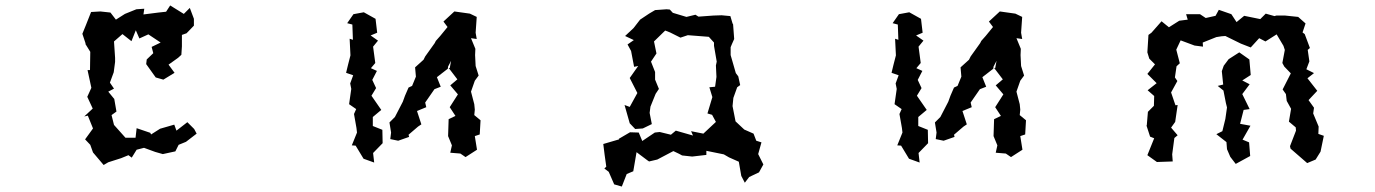

<svg xmlns="http://www.w3.org/2000/svg" viewBox="-20 -560 5040 704"><path d="M314 -516 295 -468 282 -436 294 -400 293 -399 311 -370 310 -303H301L307 -275L315 -238L300 -205L320 -162L289 -133L302 -136L321 -89L292 -49L311 -29L321 -1L360 45L377 35L424 20L451 9L463 18L481 -11L508 -18L549 -3L577 5L623 -5L635 -29L662 -40L701 -70L692 -87L667 -112L627 -81L619 -103L567 -88L534 -67L531 -73L481 -90L477 -55H440L398 -102L389 -138L407 -151L399 -197L377 -224L398 -235L383 -257L397 -295L402 -333V-348L398 -408L429 -435L462 -409L478 -449L491 -419L524 -434L569 -404L536 -388L542 -365L518 -342L516 -325L551 -276L579 -268L620 -293L598 -323L633 -348L645 -359L647 -390V-432L664 -438L691 -466V-491L676 -531L654 -509L604 -540L589 -517L561 -514L506 -507L509 -528L480 -526L438 -509L405 -488L385 -514L348 -518Z M1276 -508 1253 -475 1272 -470 1274 -414 1262 -418 1265 -357 1256 -322 1249 -293 1275 -284 1264 -254 1268 -234 1260 -178 1286 -160 1278 -142 1287 -91 1289 -74 1270 -27 1284 -26 1313 22 1352 36 1348 1 1383 -35 1382 -84 1347 -98V-131L1378 -157L1342 -209L1359 -237L1345 -267L1362 -300L1340 -310L1356 -329L1348 -389L1366 -411L1339 -430L1363 -440L1357 -491L1314 -515ZM1408 -111 1414 -74 1411 -50 1440 -44 1480 -58 1478 -66 1513 -96 1525 -104 1509 -153 1543 -167 1539 -184 1573 -233 1596 -242 1582 -277 1622 -308 1623 -316 1634 -337 1629 -310 1625 -311 1657 -269 1631 -247 1659 -214 1629 -167 1650 -135 1625 -123 1623 -61 1637 -27 1631 0 1668 3 1687 16 1729 -11 1721 -61 1739 -67 1742 -119 1719 -138 1721 -158 1719 -178 1707 -224 1721 -264 1735 -283 1724 -318 1722 -358 1723 -381 1707 -420 1728 -417 1724 -440 1728 -498 1703 -510 1646 -518 1606 -481 1621 -461 1594 -428 1578 -410 1574 -402 1539 -353 1533 -341 1502 -313 1505 -279 1491 -245 1478 -239 1465 -209 1457 -187 1428 -131Z M2653 17 2689 33 2698 85 2711 110 2727 89 2763 72 2779 43 2760 5 2772 -38 2753 -44 2743 -70 2709 -85 2677 -115 2666 -171 2669 -201 2683 -240 2694 -248 2687 -280 2678 -292 2659 -358V-387L2664 -399L2672 -417L2668 -471L2666 -474L2658 -501L2626 -504L2596 -503L2541 -499L2530 -506L2497 -498L2447 -513L2436 -525L2424 -526L2382 -523L2360 -510L2327 -488L2303 -457L2272 -428L2304 -413L2281 -397L2294 -373L2305 -315L2320 -318L2289 -274L2317 -219L2289 -168L2270 -175L2289 -108L2309 -87L2337 -89L2370 -105L2362 -146L2365 -169L2384 -216L2396 -234L2382 -268V-296L2367 -334L2387 -364L2378 -408L2419 -448L2437 -441L2475 -422L2502 -431L2579 -425L2598 -404V-392L2608 -334L2605 -320L2607 -278L2602 -242L2581 -240L2592 -204L2574 -144L2591 -139L2605 -113L2559 -70L2514 -79L2521 -63L2458 -81L2440 -66L2399 -76L2381 -74L2335 -43L2322 -74L2290 -75L2249 -51L2250 -49L2192 -32L2197 8L2203 51L2196 58L2212 70L2232 116L2260 124L2278 78L2302 68L2314 -2L2354 28L2360 32L2390 25L2449 -6L2470 4L2481 10L2518 14L2570 8V-7L2634 6Z M3276 -508 3253 -475 3272 -470 3274 -414 3262 -418 3265 -357 3256 -322 3249 -293 3275 -284 3264 -254 3268 -234 3260 -178 3286 -160 3278 -142 3287 -91 3289 -74 3270 -27 3284 -26 3313 22 3352 36 3348 1 3383 -35 3382 -84 3347 -98V-131L3378 -157L3342 -209L3359 -237L3345 -267L3362 -300L3340 -310L3356 -329L3348 -389L3366 -411L3339 -430L3363 -440L3357 -491L3314 -515ZM3408 -111 3414 -74 3411 -50 3440 -44 3480 -58 3478 -66 3513 -96 3525 -104 3509 -153 3543 -167 3539 -184 3573 -233 3596 -242 3582 -277 3622 -308 3623 -316 3634 -337 3629 -310 3625 -311 3657 -269 3631 -247 3659 -214 3629 -167 3650 -135 3625 -123 3623 -61 3637 -27 3631 0 3668 3 3687 16 3729 -11 3721 -61 3739 -67 3742 -119 3719 -138 3721 -158 3719 -178 3707 -224 3721 -264 3735 -283 3724 -318 3722 -358 3723 -381 3707 -420 3728 -417 3724 -440 3728 -498 3703 -510 3646 -518 3606 -481 3621 -461 3594 -428 3578 -410 3574 -402 3539 -353 3533 -341 3502 -313 3505 -279 3491 -245 3478 -239 3465 -209 3457 -187 3428 -131Z M4661 -434 4686 -392 4691 -377 4682 -329 4689 -316 4713 -291 4683 -232 4695 -215 4698 -190 4714 -161 4706 -114 4731 -93 4732 -81 4710 -24 4712 -15 4773 38 4804 25 4822 -4 4834 -62 4814 -69 4815 -96 4795 -144 4798 -165 4778 -193 4810 -227 4774 -273 4798 -292 4770 -306 4781 -335 4775 -377 4783 -384 4764 -435 4756 -441 4767 -474 4740 -498 4692 -503H4660L4653 -501L4621 -510L4601 -490L4542 -502L4514 -479L4495 -508L4449 -524L4437 -502L4401 -494L4380 -508H4329L4335 -488L4304 -484L4266 -460L4239 -482L4202 -440L4191 -432L4187 -368L4194 -345L4215 -324L4187 -289L4221 -255L4188 -229L4212 -208L4211 -172L4189 -150L4185 -102L4184 -99L4197 -59L4212 -53L4187 9L4222 34L4280 32L4278 6L4286 -54L4298 -64L4274 -92L4289 -113L4298 -175L4290 -174L4274 -221L4297 -263L4288 -276L4294 -317L4306 -328L4293 -378L4309 -412L4360 -393L4391 -389L4390 -404L4440 -424L4459 -427L4473 -428L4530 -400L4566 -386L4597 -420L4620 -408ZM4440 -68 4477 -39 4479 -13 4491 15 4511 41 4564 12 4560 -38 4536 -48 4565 -99 4527 -106 4540 -157 4562 -160 4535 -215 4562 -251 4535 -265 4566 -285 4561 -342 4524 -368 4485 -343 4467 -319 4460 -299 4465 -250 4445 -245 4466 -228 4475 -182 4479 -166 4473 -124 4462 -79Z"/></svg>

Font: チョークS
Style: Regular
Weight: 400
Designer: [Stick] Fontworks Inc.
Foundry: [Stick] Fontworks Inc.
Version: Version 1.200;FEAKit 1.0